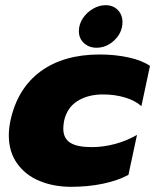

<svg xmlns="http://www.w3.org/2000/svg" viewBox="-20 -705 598 740"><path d="M284 -585Q284 -611 299 -634Q314 -657 338 -671Q362 -685 387 -685Q416 -685 434 -666.5Q452 -648 452 -620Q452 -580 421.5 -550.5Q391 -521 352 -521Q323 -521 303.5 -539Q284 -557 284 -585ZM14 -183Q14 -209 20 -239Q47 -364 136 -429.5Q225 -495 364 -495Q424 -495 476 -483.5Q528 -472 558 -451L525 -296Q500 -318 461 -329.5Q422 -341 377 -341Q319 -341 278.5 -315.5Q238 -290 227 -239Q224 -223 224 -209Q224 -172 250.5 -155Q277 -138 333 -138Q378 -138 423 -150Q468 -162 508 -185L475 -31Q434 -9 377 3Q320 15 254 15Q187 15 132.5 -7.5Q78 -30 46 -75Q14 -120 14 -183Z"/></svg>

Font: Prompt ExtraBold
Style: Italic
Weight: 800
Italic angle: -12°
Designer: Katatrad Team
Foundry: CadsonDemak
Version: Version 1.001